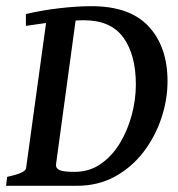

<svg xmlns="http://www.w3.org/2000/svg" viewBox="-22 -599 574 619"><path d="M518.1 -336.9Q518.1 -277.8 498.3 -218.3Q478.5 -158.7 440.7 -109.1Q402.8 -59.6 348.6 -29.8Q294.4 0 225.6 0H-2.4L1 -28.8Q60.1 -41.5 62 -56.2L126.5 -524.9L61.5 -515.6V-553.7Q112.8 -565.9 169.7 -572.5Q226.6 -579.1 272.9 -579.1Q396.5 -579.1 457.3 -513.7Q518.1 -448.2 518.1 -336.9ZM248.5 -533.7Q241.7 -533.7 234.9 -533.4Q228 -533.2 221.7 -532.7L158.7 -69.8Q157.2 -56.6 169.7 -50.8Q182.1 -44.9 218.8 -44.9Q266.1 -44.9 303 -70.6Q339.8 -96.2 365 -138.2Q390.1 -180.2 403.1 -229.5Q416 -278.8 416 -326.2Q416 -422.4 375.7 -478Q335.4 -533.7 248.5 -533.7Z"/></svg>

Font: Dai Banna SIL Medium
Style: Italic
Weight: 500
Italic angle: -11°
Designer: Victor Gaultney
Foundry: SIL International
Version: Version 4.000